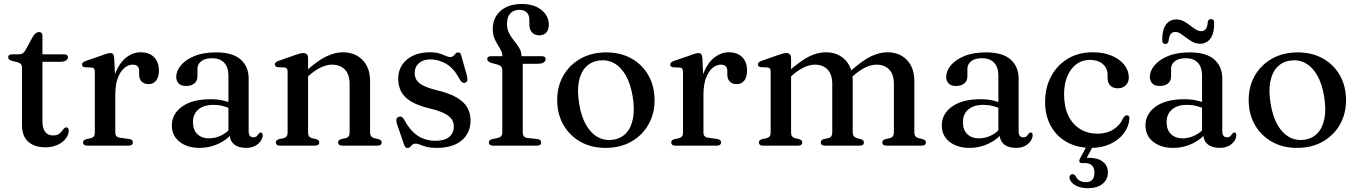

<svg xmlns="http://www.w3.org/2000/svg" viewBox="-20 -748 6974 986"><path d="M70.5 -428.5 43.5 -435Q31 -438.5 26.5 -443Q22 -447.5 22 -453.5Q22 -461 27.2 -465Q32.5 -469 42 -469H74Q87 -469 95 -473.2Q103 -477.5 109.5 -488.5L150 -562Q157.5 -573 164.8 -578.2Q172 -583.5 180 -583.5Q188.5 -583.5 193.2 -578.2Q198 -573 198 -563V-123Q198 -88.5 212.2 -70.5Q226.5 -52.5 252 -52.5Q270 -52.5 280 -58.5Q290 -64.5 296 -72.5Q302 -80.5 307.2 -86.8Q312.5 -93 320 -94Q326 -94 329.5 -90Q333 -86 333 -77Q332.5 -55 317.2 -35.5Q302 -16 274.8 -3.8Q247.5 8.5 213 8.5Q157.5 8.5 125.2 -20Q93 -48.5 93 -106.5V-400Q93 -412 88 -418.2Q83 -424.5 70.5 -428.5ZM151 -430.5V-469H308Q318 -469 323.5 -465.2Q329 -461.5 329 -454Q329 -444 318.5 -437.2Q308 -430.5 286 -430.5Z M555 -260.5Q555 -331.5 575.8 -380.2Q596.5 -429 630 -454.2Q663.5 -479.5 701.5 -479.5Q746.5 -479.5 771.2 -454.5Q796 -429.5 796 -385.5Q796 -351.5 781.5 -333.8Q767 -316 743.5 -316Q720.5 -316 707.5 -329Q694.5 -342 694.5 -365.5V-382.5Q694.5 -399.5 686.5 -407.8Q678.5 -416 660.5 -416Q639 -416 618.5 -398.8Q598 -381.5 585 -347.2Q572 -313 572 -260.5ZM566.5 -450 572 -331.5V-68Q572 -55.5 577.8 -49Q583.5 -42.5 597.5 -40.5L642.5 -34.5Q652.5 -33 657.5 -28.5Q662.5 -24 662.5 -16.5Q662.5 -9 656.8 -4.5Q651 0 640 0H428.5Q417 0 411.8 -4.5Q406.5 -9 406.5 -16Q406.5 -22.5 410.5 -26.8Q414.5 -31 423 -33.5L447 -38.5Q457 -41 462 -47.8Q467 -54.5 467 -67.5V-379Q467 -390 463.2 -395Q459.5 -400 451 -401L417 -402.5Q408.5 -403.5 405 -407Q401.5 -410.5 401.5 -416.5Q401.5 -422.5 405.8 -426.8Q410 -431 420.5 -435L503 -463.5Q522 -471 531.5 -473.2Q541 -475.5 547 -475.5Q556 -475.5 560.8 -469.5Q565.5 -463.5 566.5 -450Z M1159.5 -61V-71L1153 -74V-359.5Q1153 -403 1131.2 -426Q1109.5 -449 1070 -449Q1032 -449 1013 -433.2Q994 -417.5 994 -396V-357Q994 -332.5 978.2 -319.5Q962.5 -306.5 935 -306.5Q910.5 -306.5 897.8 -319.2Q885 -332 885 -353Q885 -383.5 909 -412.5Q933 -441.5 978.5 -460.2Q1024 -479 1089.5 -479Q1174.5 -479 1215.8 -442.5Q1257 -406 1257 -344.5V-74Q1257 -58 1263.2 -50.5Q1269.5 -43 1280.5 -43Q1293 -43 1298.2 -48.5Q1303.5 -54 1307.5 -60Q1310 -63 1312.8 -65.2Q1315.5 -67.5 1319 -67.5Q1324 -67.5 1326.5 -63.8Q1329 -60 1329 -54Q1329 -39.5 1319.2 -24.5Q1309.5 -9.5 1290.5 1Q1271.5 11.5 1243.5 11.5Q1204 11.5 1181.8 -7.2Q1159.5 -26 1159.5 -61ZM862.5 -104Q862.5 -163 915.2 -200.8Q968 -238.5 1062 -238.5Q1096 -238.5 1124.2 -232.2Q1152.5 -226 1174 -216L1166 -189.5Q1145.5 -198 1123.8 -203.8Q1102 -209.5 1076 -209.5Q1026.5 -209.5 998.8 -185.8Q971 -162 971 -121Q971 -80.5 993.8 -59Q1016.5 -37.5 1052.5 -37.5Q1085.5 -37.5 1116.2 -52.5Q1147 -67.5 1169 -95.5L1179.5 -72.5Q1150 -32.5 1103.5 -10.5Q1057 11.5 1005 11.5Q942 11.5 902.2 -19.8Q862.5 -51 862.5 -104Z M1562 -450V-68Q1562 -54.5 1567 -48Q1572 -41.5 1581.5 -38.5L1604 -33.5Q1619.5 -28.5 1619.5 -17Q1619.5 0 1597 0H1418Q1407 0 1401.8 -4.5Q1396.5 -9 1396.5 -16Q1396.5 -22.5 1400.5 -26.8Q1404.5 -31 1413 -33.5L1437 -38.5Q1447 -41.5 1452 -48Q1457 -54.5 1457 -67.5V-379.5Q1457 -391 1453.2 -395.8Q1449.5 -400.5 1441 -401.5L1407 -403Q1398.5 -404.5 1395 -408Q1391.5 -411.5 1391.5 -417Q1391.5 -423.5 1395.5 -427.5Q1399.5 -431.5 1410.5 -435.5L1494.5 -465Q1510 -470.5 1519.5 -473Q1529 -475.5 1537 -475.5Q1549.5 -475.5 1555.8 -468.8Q1562 -462 1562 -450ZM1548 -344 1528.5 -363.5 1550.5 -382.5Q1610 -436 1654.8 -457.8Q1699.5 -479.5 1740.5 -479.5Q1803.5 -479.5 1842 -439.8Q1880.5 -400 1880.5 -332V-70Q1880.5 -55.5 1886.2 -48.2Q1892 -41 1902 -38.5L1923.5 -33.5Q1932 -31 1936 -26.8Q1940 -22.5 1940 -16Q1940 -9 1934.8 -4.5Q1929.5 0 1918 0H1739Q1716.5 0 1716.5 -17Q1716.5 -28.5 1731.5 -33.5L1755 -38.5Q1766 -41.5 1770.8 -48.8Q1775.5 -56 1775.5 -70V-316Q1775.5 -366 1750.8 -391Q1726 -416 1685 -416Q1660 -416 1631 -403.2Q1602 -390.5 1569.5 -362.5Z M2190.5 -443Q2153 -443 2131.2 -423.5Q2109.5 -404 2109.5 -373Q2109.5 -353.5 2118.5 -338Q2127.5 -322.5 2151 -309.8Q2174.5 -297 2218 -286Q2287 -270 2326 -246.8Q2365 -223.5 2380.8 -194.2Q2396.5 -165 2396.5 -129Q2396.5 -65.5 2351.2 -27Q2306 11.5 2221.5 11.5Q2190.5 11.5 2170.2 6Q2150 0.5 2136.8 -5Q2123.5 -10.5 2113.5 -10.5Q2103.5 -10.5 2097.5 -5Q2091.5 0.5 2086.5 6.2Q2081.5 12 2072.5 12Q2066 12 2062.2 7.8Q2058.5 3.5 2054.5 -7L2018 -113Q2014 -126.5 2015.8 -135.2Q2017.5 -144 2026.5 -147.5Q2035.5 -151 2042.5 -147.5Q2049.5 -144 2055 -134.5Q2077 -93.5 2102.5 -69.2Q2128 -45 2156.8 -35Q2185.5 -25 2216 -25Q2263.5 -25 2287 -45Q2310.5 -65 2310.5 -98Q2310.5 -118 2300.5 -134.2Q2290.5 -150.5 2264.2 -164.5Q2238 -178.5 2189 -190.5Q2128.5 -205 2092.5 -226Q2056.5 -247 2040.8 -276.5Q2025 -306 2025 -344.5Q2025 -384.5 2045 -414.8Q2065 -445 2101.2 -462.2Q2137.5 -479.5 2186 -479.5Q2217.5 -479.5 2237 -473.2Q2256.5 -467 2269.2 -461Q2282 -455 2292 -455Q2302.5 -455 2308.5 -461Q2314.5 -467 2319.8 -473Q2325 -479 2333.5 -479Q2339 -479 2343.2 -475Q2347.5 -471 2349 -461.5L2377.5 -361Q2381 -346.5 2380 -337Q2379 -327.5 2369.5 -323.5Q2360.5 -320.5 2354 -325.2Q2347.5 -330 2340 -341.5Q2311.5 -396.5 2272 -419.8Q2232.5 -443 2190.5 -443Z M2664.5 -68Q2664.5 -55.5 2670.5 -48Q2676.5 -40.5 2688.5 -39.5L2739.5 -34Q2749.5 -33 2754.2 -28.2Q2759 -23.5 2759 -16.5Q2759 0 2737 0H2511.5Q2501.5 0 2496 -4.2Q2490.5 -8.5 2490.5 -16Q2490.5 -23 2495 -27.2Q2499.5 -31.5 2509.5 -34L2534.5 -39Q2547.5 -42 2553.5 -48.8Q2559.5 -55.5 2559.5 -67.5V-388.5Q2559.5 -398.5 2554.8 -405Q2550 -411.5 2536.5 -416L2508 -423.5Q2492.5 -428.5 2487.2 -433.5Q2482 -438.5 2482 -444.5Q2482 -451.5 2487 -455.5Q2492 -459.5 2502 -459.5H2584L2560 -442V-458.5Q2560 -475 2552.5 -489.5Q2545 -504 2535 -519.8Q2525 -535.5 2517.8 -554.5Q2510.5 -573.5 2510.5 -599Q2510.5 -656.5 2550.5 -692Q2590.5 -727.5 2659.5 -727.5Q2704 -727.5 2735 -712.8Q2766 -698 2782.2 -674Q2798.5 -650 2798.5 -622Q2798.5 -594.5 2785 -580.5Q2771.5 -566.5 2749.5 -566.5Q2726.5 -566.5 2712.5 -581.2Q2698.5 -596 2698.5 -621V-645.5Q2698.5 -671 2685 -684.2Q2671.5 -697.5 2646.5 -697.5Q2616 -697 2599.8 -678.2Q2583.5 -659.5 2583.5 -624.5Q2583.5 -603 2591 -585.2Q2598.5 -567.5 2609.8 -552.2Q2621 -537 2632 -523Q2643 -509 2650.5 -494Q2658 -479 2658 -461.5V-441L2644.5 -459.5H2761.5Q2771.5 -459.5 2776.8 -455.8Q2782 -452 2782 -444.5Q2782 -434 2771.8 -427.2Q2761.5 -420.5 2739.5 -420.5H2664.5Z M3093.5 -479Q3166.5 -479 3222.5 -447.8Q3278.5 -416.5 3310 -361Q3341.5 -305.5 3341.5 -233Q3341.5 -163 3309.5 -107.5Q3277.5 -52 3221 -20.2Q3164.5 11.5 3090 11.5Q3016.5 11.5 2960.8 -20Q2905 -51.5 2873.2 -107Q2841.5 -162.5 2841.5 -234.5Q2841.5 -305.5 2873.5 -360.5Q2905.5 -415.5 2962.2 -447.2Q3019 -479 3093.5 -479ZM3128 -30.5Q3169.5 -36.5 3195.8 -64.8Q3222 -93 3230.8 -140.8Q3239.5 -188.5 3229 -253Q3218 -318.5 3193.2 -361.5Q3168.5 -404.5 3133 -423.8Q3097.5 -443 3055 -437Q3013.5 -431 2987.2 -402.8Q2961 -374.5 2952.2 -326.8Q2943.5 -279 2954.5 -214Q2965 -149 2990 -106Q3015 -63 3050.2 -43.8Q3085.5 -24.5 3128 -30.5Z M3575.5 -260.5Q3575.5 -331.5 3596.2 -380.2Q3617 -429 3650.5 -454.2Q3684 -479.5 3722 -479.5Q3767 -479.5 3791.8 -454.5Q3816.5 -429.5 3816.5 -385.5Q3816.5 -351.5 3802 -333.8Q3787.5 -316 3764 -316Q3741 -316 3728 -329Q3715 -342 3715 -365.5V-382.5Q3715 -399.5 3707 -407.8Q3699 -416 3681 -416Q3659.5 -416 3639 -398.8Q3618.5 -381.5 3605.5 -347.2Q3592.5 -313 3592.5 -260.5ZM3587 -450 3592.5 -331.5V-68Q3592.5 -55.5 3598.2 -49Q3604 -42.5 3618 -40.5L3663 -34.5Q3673 -33 3678 -28.5Q3683 -24 3683 -16.5Q3683 -9 3677.2 -4.5Q3671.5 0 3660.5 0H3449Q3437.5 0 3432.2 -4.5Q3427 -9 3427 -16Q3427 -22.5 3431 -26.8Q3435 -31 3443.5 -33.5L3467.5 -38.5Q3477.5 -41 3482.5 -47.8Q3487.5 -54.5 3487.5 -67.5V-379Q3487.5 -390 3483.8 -395Q3480 -400 3471.5 -401L3437.5 -402.5Q3429 -403.5 3425.5 -407Q3422 -410.5 3422 -416.5Q3422 -422.5 3426.2 -426.8Q3430.5 -431 3441 -435L3523.5 -463.5Q3542.5 -471 3552 -473.2Q3561.5 -475.5 3567.5 -475.5Q3576.5 -475.5 3581.2 -469.5Q3586 -463.5 3587 -450Z M4042.5 -450V-68Q4042.5 -54.5 4047.5 -48Q4052.5 -41.5 4062 -38.5L4084.5 -33.5Q4100 -28.5 4100 -17Q4100 0 4077.5 0H3898.5Q3887.5 0 3882.2 -4.5Q3877 -9 3877 -16Q3877 -22.5 3881 -26.8Q3885 -31 3893.5 -33.5L3917.5 -38.5Q3927.5 -41.5 3932.5 -48Q3937.5 -54.5 3937.5 -67.5V-379.5Q3937.5 -391 3933.8 -395.8Q3930 -400.5 3921.5 -401.5L3887.5 -403Q3879 -404.5 3875.5 -408Q3872 -411.5 3872 -417Q3872 -423.5 3876 -427.5Q3880 -431.5 3891 -435.5L3975 -465Q3990.5 -470.5 4000 -473Q4009.5 -475.5 4017.5 -475.5Q4030 -475.5 4036.2 -468.8Q4042.5 -462 4042.5 -450ZM4028.5 -344 4009 -363.5 4031 -382.5Q4090.5 -436 4134.8 -457.8Q4179 -479.5 4220 -479.5Q4283 -479.5 4321 -439.8Q4359 -400 4359 -332V-70Q4359 -55.5 4364.8 -48.5Q4370.5 -41.5 4381 -38.5L4401.5 -33Q4416.5 -28 4416.5 -17Q4416.5 0 4394.5 0H4217.5Q4195 0 4195 -17Q4195 -28.5 4210 -33.5L4233.5 -38.5Q4244.5 -41.5 4249.2 -48.8Q4254 -56 4254 -70V-316Q4254 -366 4229.8 -391Q4205.5 -416 4164.5 -416Q4139.5 -416 4111 -403.2Q4082.5 -390.5 4050 -362.5ZM4344.5 -344 4325.5 -363.5 4347 -382.5Q4407 -436 4451.2 -457.8Q4495.5 -479.5 4536.5 -479.5Q4599.5 -479.5 4637.5 -439.8Q4675.5 -400 4675.5 -332V-70Q4675.5 -55.5 4681.2 -48.2Q4687 -41 4697 -38.5L4718.5 -33.5Q4727 -31 4731 -26.8Q4735 -22.5 4735 -16Q4735 -9 4729.8 -4.5Q4724.5 0 4713 0H4534Q4511 0 4511 -17Q4511 -28.5 4526.5 -33.5L4550 -38.5Q4560.5 -41.5 4565.5 -48.8Q4570.5 -56 4570.5 -70V-316Q4570.5 -366 4546.2 -391Q4522 -416 4481 -416Q4456 -416 4427.5 -403.2Q4399 -390.5 4366 -362.5Z M5113.5 -61V-71L5107 -74V-359.5Q5107 -403 5085.2 -426Q5063.5 -449 5024 -449Q4986 -449 4967 -433.2Q4948 -417.5 4948 -396V-357Q4948 -332.5 4932.2 -319.5Q4916.5 -306.5 4889 -306.5Q4864.5 -306.5 4851.8 -319.2Q4839 -332 4839 -353Q4839 -383.5 4863 -412.5Q4887 -441.5 4932.5 -460.2Q4978 -479 5043.5 -479Q5128.5 -479 5169.8 -442.5Q5211 -406 5211 -344.5V-74Q5211 -58 5217.2 -50.5Q5223.5 -43 5234.5 -43Q5247 -43 5252.2 -48.5Q5257.5 -54 5261.5 -60Q5264 -63 5266.8 -65.2Q5269.5 -67.5 5273 -67.5Q5278 -67.5 5280.5 -63.8Q5283 -60 5283 -54Q5283 -39.5 5273.2 -24.5Q5263.5 -9.5 5244.5 1Q5225.5 11.5 5197.5 11.5Q5158 11.5 5135.8 -7.2Q5113.5 -26 5113.5 -61ZM4816.5 -104Q4816.5 -163 4869.2 -200.8Q4922 -238.5 5016 -238.5Q5050 -238.5 5078.2 -232.2Q5106.5 -226 5128 -216L5120 -189.5Q5099.5 -198 5077.8 -203.8Q5056 -209.5 5030 -209.5Q4980.5 -209.5 4952.8 -185.8Q4925 -162 4925 -121Q4925 -80.5 4947.8 -59Q4970.5 -37.5 5006.5 -37.5Q5039.5 -37.5 5070.2 -52.5Q5101 -67.5 5123 -95.5L5133.5 -72.5Q5104 -32.5 5057.5 -10.5Q5011 11.5 4959 11.5Q4896 11.5 4856.2 -19.8Q4816.5 -51 4816.5 -104Z M5777 -349.5Q5777 -326 5761.5 -310.2Q5746 -294.5 5720.5 -294.5Q5695.5 -294.5 5681.8 -308.8Q5668 -323 5668 -346.5V-362.5Q5668 -397.5 5643.5 -419Q5619 -440.5 5576.5 -440.5Q5538 -440.5 5508.2 -418.8Q5478.5 -397 5461.5 -357.2Q5444.5 -317.5 5444.5 -264Q5444.5 -199 5466.5 -153.8Q5488.5 -108.5 5527.5 -85Q5566.5 -61.5 5616 -61.5Q5663.5 -61.5 5698.2 -83.5Q5733 -105.5 5748 -142Q5754.5 -150 5758.5 -153Q5762.5 -156 5768 -156Q5774.5 -156 5777.5 -150.5Q5780.5 -145 5780 -137.5Q5776.5 -96 5750.5 -62.2Q5724.5 -28.5 5681.2 -8.5Q5638 11.5 5583 11.5Q5513 11.5 5459.8 -17.8Q5406.5 -47 5376.8 -100.2Q5347 -153.5 5347 -225.5Q5347 -297 5377.2 -354.5Q5407.5 -412 5462.5 -445.8Q5517.5 -479.5 5591.5 -479.5Q5648.5 -479.5 5690.2 -461.5Q5732 -443.5 5754.5 -414Q5777 -384.5 5777 -349.5ZM5565 -5.5H5597L5556.5 71L5537 64.5Q5544.5 63.5 5553.2 63Q5562 62.5 5574 62.5Q5618.5 62.5 5644 82.8Q5669.5 103 5669.5 137.5Q5669.5 174 5642 196.2Q5614.5 218.5 5566.5 218.5Q5526.5 218.5 5500.5 202.5Q5474.5 186.5 5472 163.5Q5472 156 5476.2 151.5Q5480.5 147 5486 146.5Q5492 146 5496.2 148.8Q5500.5 151.5 5504 156Q5510.5 173 5525.2 180.2Q5540 187.5 5557.5 187.5Q5600.5 187.5 5600.5 137.5Q5600.5 115.5 5588.5 102.5Q5576.5 89.5 5553.5 89.5H5536.5Q5526.5 89.5 5523.8 83.2Q5521 77 5525 68.5Z M6159.5 -61V-71L6153 -74V-359.5Q6153 -403 6131.2 -426Q6109.5 -449 6070 -449Q6032 -449 6013 -433.2Q5994 -417.5 5994 -396V-357Q5994 -332.5 5978.2 -319.5Q5962.5 -306.5 5935 -306.5Q5910.5 -306.5 5897.8 -319.2Q5885 -332 5885 -353Q5885 -383.5 5909 -412.5Q5933 -441.5 5978.5 -460.2Q6024 -479 6089.5 -479Q6174.5 -479 6215.8 -442.5Q6257 -406 6257 -344.5V-74Q6257 -58 6263.2 -50.5Q6269.5 -43 6280.5 -43Q6293 -43 6298.2 -48.5Q6303.5 -54 6307.5 -60Q6310 -63 6312.8 -65.2Q6315.5 -67.5 6319 -67.5Q6324 -67.5 6326.5 -63.8Q6329 -60 6329 -54Q6329 -39.5 6319.2 -24.5Q6309.5 -9.5 6290.5 1Q6271.5 11.5 6243.5 11.5Q6204 11.5 6181.8 -7.2Q6159.5 -26 6159.5 -61ZM5862.5 -104Q5862.5 -163 5915.2 -200.8Q5968 -238.5 6062 -238.5Q6096 -238.5 6124.2 -232.2Q6152.5 -226 6174 -216L6166 -189.5Q6145.5 -198 6123.8 -203.8Q6102 -209.5 6076 -209.5Q6026.5 -209.5 5998.8 -185.8Q5971 -162 5971 -121Q5971 -80.5 5993.8 -59Q6016.5 -37.5 6052.5 -37.5Q6085.5 -37.5 6116.2 -52.5Q6147 -67.5 6169 -95.5L6179.5 -72.5Q6150 -32.5 6103.5 -10.5Q6057 11.5 6005 11.5Q5942 11.5 5902.2 -19.8Q5862.5 -51 5862.5 -104ZM6143 -523.5Q6122.5 -523.5 6105 -532.8Q6087.5 -542 6072.5 -553.8Q6057.5 -565.5 6043.5 -574.8Q6029.5 -584 6015.5 -584Q5999.5 -584 5991.2 -572Q5983 -560 5981 -536.5Q5978 -522 5964.5 -522Q5948.5 -522 5948.5 -543.5Q5948.5 -595.5 5967.8 -621.8Q5987 -648 6020.5 -648Q6041.5 -648 6059 -638.8Q6076.5 -629.5 6091.2 -617.8Q6106 -606 6120 -597Q6134 -588 6148.5 -588Q6164.5 -588 6172.8 -600Q6181 -612 6182.5 -635.5Q6185.5 -650 6199.5 -650Q6215.5 -650 6215.5 -629Q6215.5 -576.5 6196 -550Q6176.5 -523.5 6143 -523.5Z M6644.5 -479Q6717.5 -479 6773.5 -447.8Q6829.5 -416.5 6861 -361Q6892.5 -305.5 6892.5 -233Q6892.5 -163 6860.5 -107.5Q6828.5 -52 6772 -20.2Q6715.5 11.5 6641 11.5Q6567.5 11.5 6511.8 -20Q6456 -51.5 6424.2 -107Q6392.5 -162.5 6392.5 -234.5Q6392.5 -305.5 6424.5 -360.5Q6456.5 -415.5 6513.2 -447.2Q6570 -479 6644.5 -479ZM6679 -30.5Q6720.5 -36.5 6746.8 -64.8Q6773 -93 6781.8 -140.8Q6790.5 -188.5 6780 -253Q6769 -318.5 6744.2 -361.5Q6719.5 -404.5 6684 -423.8Q6648.5 -443 6606 -437Q6564.5 -431 6538.2 -402.8Q6512 -374.5 6503.2 -326.8Q6494.5 -279 6505.5 -214Q6516 -149 6541 -106Q6566 -63 6601.2 -43.8Q6636.5 -24.5 6679 -30.5Z"/></svg>

Font: Fraunces 17pt
Style: Regular
Weight: 400
Version: Version 1.000;[b76b70a41]